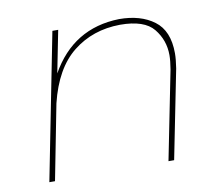

<svg xmlns="http://www.w3.org/2000/svg" viewBox="-63 -593 773 669"><g transform="rotate(-10 323.5 -259.0)"><path d="M501.5 0H481.5L544 -313.5Q549 -343.5 549 -363.5Q549 -416.5 516.2 -457Q483.5 -497.5 397.5 -497.5Q300.5 -496.5 230.8 -441Q161 -385.5 132 -266.5L80 0H60L162 -517.5H182.5L153 -368.5Q234.5 -513.5 397.5 -517.5Q473.5 -517.5 521.2 -482Q569 -446.5 569 -366.5Q569 -345.5 564 -313.5Z"/></g></svg>

Font: Argentum Sans Thin
Style: Italic
Weight: 100
Italic angle: -11°
Designer: Julieta Ulanovsky (font), Cristiano Sobral (main changes and remaster)
Foundry: Julieta Ulanovsky (font), Cristiano Sobral (main changes and remaster)
Version: Version 2.007;June 15, 2022;FontCreator 14.0.0.2814 64-bit; 